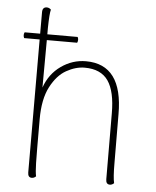

<svg xmlns="http://www.w3.org/2000/svg" viewBox="-53 -773 669 826"><g transform="rotate(5 282.0 -360.0)"><path d="M470 0Q462 8 452 8Q435 8 435 -14L434 -298Q434 -393 402.5 -438.5Q371 -484 301 -484Q262 -484 222 -461.5Q182 -439 154.5 -386Q127 -333 127 -247Q127 -97 128 -57Q129 -17 133 0Q125 8 115 8Q98 8 98 -14L97 -588H30Q27 -594 27 -601Q27 -607 30 -613H97V-706Q97 -728 116 -728Q126 -728 134 -720Q129 -702 128 -640V-613H259Q262 -607 262 -601Q262 -594 259 -588H128L127 -383Q148 -443 197 -477.5Q246 -512 304 -512Q463 -512 463 -297L464 -87Q464 -24 470 0Z"/></g></svg>

Font: Arima Madurai Thin
Style: Regular
Weight: 250
Designer: Joana Correia and Natanael Gama
Foundry: NDISCOVER
Version: Version 1.019; ttfautohint (v1.5) -l 7 -r 28 -G 50 -x 13 -D 